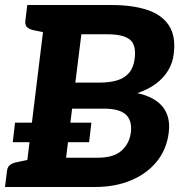

<svg xmlns="http://www.w3.org/2000/svg" viewBox="-29 -747 725 767"><path d="M22 -179 31 -257H336L327 -179ZM67 0 156 -727H416Q500 -727 559 -707.5Q618 -688 646 -645Q674 -602 665 -532Q661 -496 643 -466Q625 -436 594.5 -413Q564 -390 520 -375Q591 -359 622 -319Q653 -279 645 -217Q637 -151 598 -102.5Q559 -54 495.5 -27Q432 0 350 0ZM235 -117H362Q426 -117 457.5 -146Q489 -175 494 -220Q499 -266 473.5 -289.5Q448 -313 385 -313H259ZM272 -417H368Q409 -417 439 -426Q469 -435 487 -456.5Q505 -478 509 -513Q516 -568 489.5 -589Q463 -610 402 -610H296ZM-9 0 -1 -65Q1 -80 11 -88Q21 -96 38 -99L89 -110V0ZM179 -727 151 -617 102 -627Q87 -631 79 -638.5Q71 -646 72 -662L80 -727Z"/></svg>

Font: Aleo ExtraBold
Style: Italic
Weight: 800
Italic angle: -7°
Designer: Alessio Laiso
Foundry: Alessio Laiso
Version: Version 2.001;gftools[0.9.29]